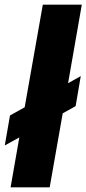

<svg xmlns="http://www.w3.org/2000/svg" viewBox="-40 -805 371 825"><path d="M-19.5 -180 3 -309 66 -344 144 -785H311.5L252.5 -447.5L307 -478L285 -349L229.5 -318L173.5 0H5.5L43 -214.5Z"/></svg>

Font: Anybody Condensed ExtraBold
Style: Italic
Weight: 800
Width: 3
Italic angle: -10°
Designer: Tyler Finck
Foundry: Etcetera Type Company
Version: Version 1.010; ttfautohint (v1.8.3) -l 8 -r 50 -G 200 -x 14 